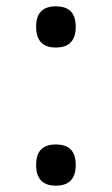

<svg xmlns="http://www.w3.org/2000/svg" viewBox="-20 -552 353 606"><path d="M156 34Q125 34 109.5 17.5Q94 1 94 -31Q94 -64 109.5 -80Q125 -96 156 -96Q188 -96 203.5 -80Q219 -64 219 -31Q219 1 203.5 17.5Q188 34 156 34ZM156 -402Q125 -402 109.5 -418.5Q94 -435 94 -467Q94 -500 109.5 -516Q125 -532 156 -532Q188 -532 203.5 -516Q219 -500 219 -467Q219 -435 203.5 -418.5Q188 -402 156 -402Z"/></svg>

Font: Playwrite PE
Style: Regular
Weight: 400
Designer: Veronika Burian, José Scaglione
Foundry: TypeTogether
Version: Version 1.002